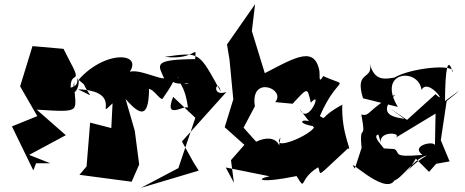

<svg xmlns="http://www.w3.org/2000/svg" viewBox="-20 -834 2218 916"><path d="M394 -420 366 -469C396 -370 453 -361 352 -408C575 -400 428 -255 517 -341L511 -223L410 -249L393 -40L359 0L608 33L644 -49L623 -210L579 -362C671 -254 694 -298 691 -445C677 -472 680 -488 633 -393C704 -447 723 -371 754 -361C849 -493 759 -420 879 -438C855 -418 815 -479 831 -464C815 -450 866 -444 879 -299C900 -372 752 -236 806 -372L912 -272L831 -32L653 62L928 -20L904 -58L848 -159L1060 -395C981 -369 1018 -469 1033 -397C927 -589 936 -586 766 -563C918 -544 917 -631 911 -552C703 -550 736 -524 763 -460C717 -460 582 -539 568 -456C704 -582 490 -610 353 -451C326 -504 380 -427 317 -416C316 -503 379 -421 308 -552L283 -601L135 -614L76 -422L158 -280L37 -231L139 -21L152 -55H220L119 -95L294 -189L155 -311C387 -296 335 -301 334 -443C315 -355 361 -406 355 -453Z M1246 -476 1176 -704 1178 -656 1197 -814 1063 -622 1075 -549 1093 -360 1052 -227 1146 -143 1082 -70 1096 38 1057 -35 1266 7C1196 21 1219 42 1395 6C1443 84 1402 21 1498 -36C1515 2 1479 22 1640 -126C1664 -109 1607 -193 1613 -339L1614 -335C1497 -272 1543 -260 1506 -280C1595 -486 1657 -410 1522 -471C1497 -429 1508 -476 1503 -500C1476 -625 1371 -549 1203 -464ZM1305 -100C1332 -120 1307 -207 1202 -158L1142 -225L1196 -327C1172 -478 1347 -410 1293 -347L1376 -339C1451 -420 1445 -417 1463 -344C1523 -412 1449 -231 1410 -313L1524 -165C1498 -305 1336 -253 1481 -231C1467 -190 1270 -107 1318 -178Z M2125 -64 2083 -165 2111 -352C2157 -389 2216 -436 2103 -352C2104 -506 2116 -570 2140 -489C2154 -533 1936 -509 1862 -464C1825 -459 1766 -440 1744 -532C1764 -449 1669 -502 1712 -365L1878 -324C1775 -495 1977 -514 1991 -405C2023 -466 2120 -325 2058 -385L1922 -262L1842 -316L1916 -262C1939 -275 1745 -256 1866 -383C1737 -317 1746 -275 1704 -288C1732 -132 1685 -283 1710 -85C1718 -184 1719 -168 1673 -30C1618 -103 1814 103 1862 27C1898 16 1961 -84 2017 -92C1914 -37 1880 60 1964 -77L2027 -14C2113 -112 2111 -106 2024 -46ZM1797 -153C1786 -215 1914 -200 1861 -173L2058 -292L2055 -138C2061 -166 1934 -142 1995 -95C1843 -81 1894 -106 1861 -123L1795 -127C1864 -86 1740 -185 1785 -192Z"/></svg>

Font: Asimov Silicon
Style: Regular
Weight: 400
Designer: Google
Version: Version 2.000980; 2014